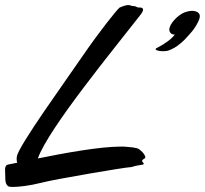

<svg xmlns="http://www.w3.org/2000/svg" viewBox="-106 -721 812 761"><path d="M467 -93C469 -94 470 -96 470 -98C470 -105 460 -118 452 -124C443 -133 436 -136 397 -139C389 -140 381 -140 372 -140C290 -140 147 -114 44 -93C86 -212 348 -530 449 -660C458 -671 461 -678 461 -683C461 -689 455 -691 451 -691C441 -691 439 -691 433 -695C428 -697 424 -697 421 -697C415 -697 410 -701 403 -701C397 -701 386 -699 368 -691C355 -680 285 -592 220 -497C156 -403 -34 -141 -39 -101C-40 -97 -40 -94 -40 -91C-40 -85 -39 -80 -38 -76L-73 -69C-84 -67 -86 -58 -86 -47C-86 -38 -85 -30 -85 -16C-85 -4 -84 11 -72 18C-70 19 -64 20 -56 20C-32 20 12 15 55 4C111 -11 392 -58 407 -58C420 -58 422 -63 445 -66C460 -68 464 -69 464 -72C464 -73 462 -75 460 -78C458 -80 457 -82 457 -83C457 -87 461 -89 467 -93ZM680 -636C685 -646 686 -652 686 -658C686 -668 676 -678 655 -678C644 -678 630 -674 621 -670C599 -660 565 -627 565 -603C565 -597 570 -583 587 -584C574 -567 551 -549 516 -531C511 -529 511 -527 511 -525C511 -522 524 -518 541 -518C548 -518 557 -519 562 -521C589 -531 605 -544 625 -563C647 -587 665 -604 680 -636Z"/></svg>

Font: Oregano
Style: Italic
Weight: 400
Italic angle: -12°
Designer: Astigmatic (AOETI)
Foundry: Astigmatic (AOETI)
Version: Version 1.000